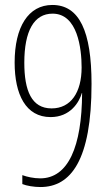

<svg xmlns="http://www.w3.org/2000/svg" viewBox="-20 -744 441 774"><path d="M349 -406C349 -618 300 -724 191 -724C94 -724 39 -635 39 -492C39 -363 84 -272 184 -272C263 -272 299 -331 310 -369H311C310 -153 255 -25 142 -25C116 -25 89 -31 70 -38V-2C87 5 117 10 143 10C265 10 349 -97 349 -406ZM192 -689C293 -689 309 -548 309 -472C309 -372 266 -307 188 -307C107 -307 78 -379 78 -491C78 -619 117 -689 192 -689Z"/></svg>

Font: Noto Sans Lao UI ExtCond ExtLt
Style: Regular
Weight: 200
Width: 2
Designer: Monotype Design Team
Foundry: Monotype Imaging Inc.
Version: Version 2.000